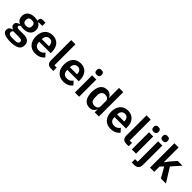

<svg xmlns="http://www.w3.org/2000/svg" viewBox="335 -2328 4122 4122"><g transform="rotate(45 2395.5 -267.0)"><path d="M545 44Q545 85 530.5 116.5Q516 148 483 169Q450 190 398 201Q346 212 271 212Q205 212 159 203.5Q113 195 83.5 179.5Q54 164 41 141Q28 118 28 89Q28 45 52.5 20.5Q77 -4 121 -11V-22Q89 -30 71.5 -53.5Q54 -77 54 -109Q54 -129 62 -144.5Q70 -160 83.5 -171Q97 -182 114 -189.5Q131 -197 150 -201V-205Q102 -227 78.5 -266Q55 -305 55 -357Q55 -437 110 -485.5Q165 -534 271 -534Q295 -534 318.5 -531Q342 -528 362 -521V-538Q362 -614 436 -614H517V-516H406V-502Q447 -479 467 -442Q487 -405 487 -357Q487 -278 432.5 -230Q378 -182 271 -182Q225 -182 191 -191Q176 -184 165 -172.5Q154 -161 154 -144Q154 -105 222 -105H362Q458 -105 501.5 -65.5Q545 -26 545 44ZM425 59Q425 34 405 20Q385 6 336 6H158Q131 26 131 60Q131 90 156 107Q181 124 241 124H305Q368 124 396.5 108Q425 92 425 59ZM271 -269Q365 -269 365 -349V-366Q365 -446 271 -446Q177 -446 177 -366V-349Q177 -269 271 -269Z M824 12Q766 12 720.5 -7.5Q675 -27 643.5 -62.5Q612 -98 595 -148.5Q578 -199 578 -262Q578 -324 594.5 -374Q611 -424 642 -459.5Q673 -495 718 -514.5Q763 -534 820 -534Q881 -534 926 -513Q971 -492 1000 -456Q1029 -420 1043.5 -372.5Q1058 -325 1058 -271V-229H711V-216Q711 -159 743 -124.5Q775 -90 838 -90Q886 -90 916.5 -110Q947 -130 971 -161L1040 -84Q1008 -39 952.5 -13.5Q897 12 824 12ZM822 -438Q771 -438 741 -404Q711 -370 711 -316V-308H925V-317Q925 -371 898.5 -404.5Q872 -438 822 -438Z M1299 0Q1233 0 1202 -33Q1171 -66 1171 -126V-740H1299V-102H1368V0Z M1676 12Q1618 12 1572.5 -7.5Q1527 -27 1495.5 -62.5Q1464 -98 1447 -148.5Q1430 -199 1430 -262Q1430 -324 1446.5 -374Q1463 -424 1494 -459.5Q1525 -495 1570 -514.5Q1615 -534 1672 -534Q1733 -534 1778 -513Q1823 -492 1852 -456Q1881 -420 1895.5 -372.5Q1910 -325 1910 -271V-229H1563V-216Q1563 -159 1595 -124.5Q1627 -90 1690 -90Q1738 -90 1768.5 -110Q1799 -130 1823 -161L1892 -84Q1860 -39 1804.5 -13.5Q1749 12 1676 12ZM1674 -438Q1623 -438 1593 -404Q1563 -370 1563 -316V-308H1777V-317Q1777 -371 1750.5 -404.5Q1724 -438 1674 -438Z M2087 -598Q2047 -598 2029.5 -616Q2012 -634 2012 -662V-682Q2012 -710 2029.5 -728Q2047 -746 2087 -746Q2126 -746 2144 -728Q2162 -710 2162 -682V-662Q2162 -634 2144 -616Q2126 -598 2087 -598ZM2023 -522H2151V0H2023Z M2623 -87H2618Q2604 -42 2565 -15Q2526 12 2474 12Q2375 12 2322.5 -59Q2270 -130 2270 -262Q2270 -393 2322.5 -463.5Q2375 -534 2474 -534Q2526 -534 2565 -507.5Q2604 -481 2618 -436H2623V-740H2751V0H2623ZM2515 -94Q2561 -94 2592 -116Q2623 -138 2623 -179V-345Q2623 -383 2592 -406Q2561 -429 2515 -429Q2465 -429 2434.5 -395.5Q2404 -362 2404 -306V-216Q2404 -160 2434.5 -127Q2465 -94 2515 -94Z M3110 12Q3052 12 3006.5 -7.5Q2961 -27 2929.5 -62.5Q2898 -98 2881 -148.5Q2864 -199 2864 -262Q2864 -324 2880.5 -374Q2897 -424 2928 -459.5Q2959 -495 3004 -514.5Q3049 -534 3106 -534Q3167 -534 3212 -513Q3257 -492 3286 -456Q3315 -420 3329.5 -372.5Q3344 -325 3344 -271V-229H2997V-216Q2997 -159 3029 -124.5Q3061 -90 3124 -90Q3172 -90 3202.5 -110Q3233 -130 3257 -161L3326 -84Q3294 -39 3238.5 -13.5Q3183 12 3110 12ZM3108 -438Q3057 -438 3027 -404Q2997 -370 2997 -316V-308H3211V-317Q3211 -371 3184.5 -404.5Q3158 -438 3108 -438Z M3585 0Q3519 0 3488 -33Q3457 -66 3457 -126V-740H3585V-102H3654V0Z M3815 -598Q3775 -598 3757.5 -616Q3740 -634 3740 -662V-682Q3740 -710 3757.5 -728Q3775 -746 3815 -746Q3854 -746 3872 -728Q3890 -710 3890 -682V-662Q3890 -634 3872 -616Q3854 -598 3815 -598ZM3751 -522H3879V0H3751Z M4027 -522H4155V63Q4155 129 4122 164.5Q4089 200 4017 200H3947V98H4027ZM4091 -598Q4051 -598 4033.5 -616Q4016 -634 4016 -662V-682Q4016 -710 4033.5 -728Q4051 -746 4091 -746Q4130 -746 4148 -728Q4166 -710 4166 -682V-662Q4166 -634 4148 -616Q4130 -598 4091 -598Z M4303 -740H4431V-294H4436L4505 -388L4622 -522H4767L4587 -320L4786 0H4634L4500 -234L4431 -159V0H4303Z"/></g></svg>

Font: IBM Plex Sans Thai Looped SemiBold
Style: Regular
Weight: 600
Designer: Mike Abbink, Paul van der Laan, Pieter van Rosmalen, Ben Mitchell, Mark Frömberg
Foundry: Bold Monday
Version: Version 1.1